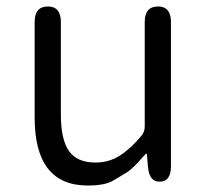

<svg xmlns="http://www.w3.org/2000/svg" viewBox="-20 -560 642 593"><path d="M251 13Q87 13 87 -197V-492Q87 -540 128 -540Q168 -540 168 -492V-207Q168 -129 193 -93.5Q218 -58 275 -58Q317 -58 351 -80Q385 -102 417 -141Q427 -153 427 -169V-492Q427 -540 468 -540Q508 -540 508 -492V-47Q508 0 475 1Q441 3 437 -45L434 -80Q434 -86 432.5 -86Q431 -86 422 -76Q389 -38 371 -27Q350 -14 329 -2Q304 13 251 13Z"/></svg>

Font: Resource Han Rounded JP Normal
Style: Regular
Weight: 350
Designer: Cyano Hao (round all glyphs); Ryoko NISHIZUKA 西塚涼子 (kana, bopomofo & ideographs); Paul D. Hunt (Latin, Greek & Cyrillic)
Foundry: Cyano Hao
Version: 0.990